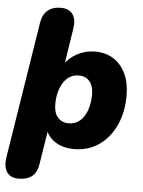

<svg xmlns="http://www.w3.org/2000/svg" viewBox="-63 -761 743 997"><g transform="rotate(5 308.5 -262.5)"><path d="M72 189Q30 189 11 162Q-8 135 -1 86L112 -625Q119 -670 145 -692Q171 -714 214 -714Q256 -714 275.5 -687Q295 -660 287 -611L249 -365L247 -415Q275 -457 317.5 -480Q360 -503 411 -503Q466 -503 507 -477Q548 -451 570.5 -403Q593 -355 593 -289Q593 -203 562 -135Q531 -67 475 -28Q419 11 344 11Q291 11 251 -12.5Q211 -36 194 -81L203 -80L174 102Q168 146 142.5 167.5Q117 189 72 189ZM306 -120Q340 -120 364 -140.5Q388 -161 401 -197Q414 -233 414 -279Q414 -324 393.5 -348Q373 -372 337 -372Q303 -372 279 -351.5Q255 -331 241.5 -295Q228 -259 228 -213Q228 -168 249 -144Q270 -120 306 -120Z"/></g></svg>

Font: Nunito ExtraLight Black
Style: Italic
Weight: 900
Italic angle: -9°
Version: Version 3.602